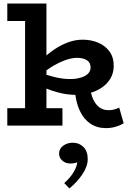

<svg xmlns="http://www.w3.org/2000/svg" viewBox="-20 -706 731 1079"><path d="M411 -173Q371 -173 337 -179.5Q303 -186 272.5 -196.5Q242 -207 212 -219V-296Q248 -283 278.5 -275Q309 -267 335.5 -264Q362 -261 384 -262Q413 -263 436.5 -270.5Q460 -278 474.5 -292Q489 -306 489 -327Q489 -354 468.5 -367.5Q448 -381 412 -381Q387 -381 354.5 -370.5Q322 -360 285.5 -339.5Q249 -319 212 -287L215 -370Q249 -404 286.5 -429Q324 -454 364 -468.5Q404 -483 445 -483Q491 -483 531 -466.5Q571 -450 595.5 -416.5Q620 -383 619 -332Q618 -293 599.5 -263Q581 -233 551 -213Q521 -193 484 -183Q447 -173 411 -173ZM21 0V-98H331V0ZM121 -31V-686H241V-31ZM21 -588V-686H231V-588ZM575 14Q525 14 487.5 -11.5Q450 -37 428 -84.5Q406 -132 401 -197H489Q495 -163 508.5 -138.5Q522 -114 541 -101Q560 -88 585 -87Q603 -86 619 -90Q635 -94 650 -101L675 -13Q655 -1 629.5 6.5Q604 14 575 14ZM473 188Q473 229 443 273.5Q413 318 370 353L341 323Q377 291 395 259Q413 227 414 206Q405 210 396 211.5Q387 213 376 213Q349 213 330.5 197Q312 181 312 157Q312 130 335 113Q358 96 389 96Q425 96 449 120Q473 144 473 188Z"/></svg>

Font: BioRhyme
Style: Bold
Weight: 700
Designer: Aoife Mooney
Foundry: Aoife Mooney Type
Version: Version 1.600;gftools[0.9.33]